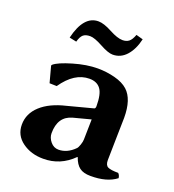

<svg xmlns="http://www.w3.org/2000/svg" viewBox="-120 -727 756 832"><g transform="rotate(20 258.0 -311.5)"><path d="M318.8 -590.8Q335.9 -590.8 347.4 -599.4Q358.9 -607.9 368.2 -632.8L399.9 -624Q388.7 -575.2 362.8 -546.1Q336.9 -517.1 299.8 -517.1Q278.8 -517.1 240.5 -538.1Q202.1 -559.1 182.1 -559.1Q161.1 -559.1 150.1 -549.6Q139.2 -540 132.8 -516.1L100.1 -522.9Q126 -631.8 193.8 -631.8Q218.8 -631.8 256.8 -611.3Q294.9 -590.8 318.8 -590.8ZM311 -222.2 231 -201.2Q168 -184.1 168 -106.9Q168 -85.9 183.1 -67.9Q198.2 -49.8 220.2 -49.8Q260.3 -49.8 293.9 -84Q298.8 -88.9 304 -104Q309.1 -119.1 309.1 -128.9ZM437 -80.1Q437 -57.1 450.4 -50.5Q463.9 -43.9 498 -43.9Q505.9 -37.1 507.8 -22.9Q464.8 10.3 389.2 9.8Q356.9 9.8 338.9 -3.7Q320.8 -17.1 310.1 -47.9H308.1Q250 10.3 170.9 9.8Q114.7 9.8 74.5 -19.5Q34.2 -48.8 34.2 -98.1Q34.2 -148.9 74.7 -186Q115.2 -223.1 188 -240.2L305.2 -271Q311 -272.9 311 -283.2Q311 -339.4 293.9 -362.1Q276.9 -384.8 242.2 -384.8Q173.3 -384.8 119.1 -306.2L85.9 -307.1L65.9 -381.8L68.8 -386.2Q88.9 -403.3 149.4 -421.1Q210 -439 261.2 -439Q301.3 -439 340.1 -429Q378.9 -418.9 400.9 -398.9Q440.9 -362.8 440.9 -276.9Q440.9 -273.9 439 -185.5Q437 -97.2 437 -80.1Z"/></g></svg>

Font: Linux Biolinum O
Style: Bold
Weight: 700
Designer: Philipp H. Poll
Foundry: Philipp H. Poll
Version: Version 1.3.2